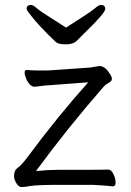

<svg xmlns="http://www.w3.org/2000/svg" viewBox="-20 -749 530 779"><path d="M291 -60Q403 -60 419 -61H420Q431 -61 440 -43Q449 -25 449 -9Q449 7 438 7Q397 3 357 1H222Q132 1 105 5.5Q78 10 67 10Q56 10 46.5 -5.5Q37 -21 37 -33.5Q37 -46 40.5 -54.5Q44 -63 55.5 -71Q67 -79 92 -112Q215 -278 338 -415L191 -404Q164 -403 122 -397H120Q101 -397 86 -430Q80 -444 80 -454.5Q80 -465 87 -465H89Q115 -463 136 -463H168Q180 -463 190 -464L346 -475L382 -481H386Q408 -479 426 -449Q434 -437 434 -428.5Q434 -420 421 -413Q408 -406 402 -399Q252 -227 126 -55Q176 -60 214 -60ZM248 -637Q283 -660 317 -681.5Q351 -703 366 -716Q381 -729 389 -729Q407 -729 407 -712.5Q407 -696 320 -612L292 -584Q277 -569 247.5 -569Q218 -569 207 -578Q137 -644 100 -693Q88 -708 88 -713Q88 -729 106 -729Q114 -729 129 -716Q144 -703 178.5 -681.5Q213 -660 248 -637Z"/></svg>

Font: LXGW WenKai Lite
Style: Regular
Weight: 400
Designer: LXGW / Fontworks Inc.
Foundry: LXGW / Fontworks Inc.
Version: Version 1.511; March 25, 2025